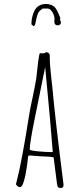

<svg xmlns="http://www.w3.org/2000/svg" viewBox="-20 -932 401 961"><path d="M157.7 -816.9Q161.6 -839.8 167 -856.7Q172.4 -873.5 183.1 -881.3L193.8 -889.2H218.8Q227.1 -889.2 235.1 -880.6Q243.2 -872.1 248 -860.1Q252.9 -848.1 252.9 -838.4Q252.9 -834.5 252.4 -831.5Q252 -828.1 252 -824.2Q252 -805.2 270 -805.2Q275.9 -805.2 280.5 -809.3Q285.2 -813.5 285.2 -819.3Q285.2 -821.3 282.7 -827.6L279.8 -835L282.2 -842.3Q281.2 -844.2 279.3 -848.4Q277.3 -852.5 274.4 -859.9Q271.5 -867.2 269.5 -871.1Q267.6 -875 266.6 -877Q255.9 -897.5 246.6 -902.3Q229 -912.1 210 -912.1Q189.9 -912.1 175 -903.1Q160.2 -894 152.3 -877.9Q137.2 -847.2 137.2 -810.1L147.9 -801.3Q154.8 -802.2 157.7 -816.9ZM162.6 -151.4Q188 -148.9 199.2 -148.9Q230.5 -148.9 248.5 -144L265.1 -13.2Q266.6 -2.4 268.6 2Q270.5 6.3 274.9 7.6Q279.3 8.8 290 8.8Q297.9 4.4 297.9 -5.9V-8.8Q254.4 -352.1 242.2 -493.2L236.3 -545.9Q232.4 -580.1 230.7 -603.8Q229 -627.4 229 -655.8Q229 -662.1 223.4 -666.5Q217.8 -670.9 210.9 -670.9Q205.1 -665 192.9 -665Q189 -665 186 -665.5L179.2 -666Q176.8 -661.6 172.9 -636.2Q170.4 -622.6 168 -595.7L166 -579.6L162.1 -543Q157.2 -511.2 144.5 -450.2Q131.3 -390.6 127 -362.8L116.2 -296.9L110.4 -261.7Q106.9 -239.3 103.5 -221.2L92.3 -159.2Q78.6 -82 62 -18.1L61 -15.1L60.1 -12.2Q60.1 -6.3 66.9 -0.7Q73.7 4.9 80.1 4.9Q87.9 4.9 95.2 -12.2Q101.6 -28.8 106.9 -54.2Q115.7 -100.6 118.2 -126L120.1 -146Q120.6 -146.5 120.6 -147.5Q120.6 -148.4 121.1 -149.4Q121.6 -151.9 123 -152.8Q124.5 -153.8 127.9 -153.8Q137.2 -153.8 162.6 -151.4ZM151.9 -329.1Q154.3 -338.9 206.1 -596.2Q236.8 -275.9 244.1 -170.9H233.9Q206.1 -170.9 167.5 -174.8Q128.9 -178.7 128.9 -183.6Q128.9 -215.3 151.9 -329.1Z"/></svg>

Font: Amatica SC
Style: Regular
Weight: 400
Version: Version 2.000